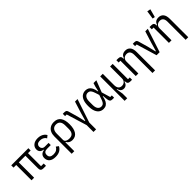

<svg xmlns="http://www.w3.org/2000/svg" viewBox="294 -2279 3978 3978"><g transform="rotate(-45 2283.5 -289.5)"><path d="M450 -449V-67H528V0H452Q412 0 393 -19Q374 -38 374 -78V-449H180V0H104V-449H26V-516H528V-449Z M953 -138 1006 -98Q977 -43 927 -15.5Q877 12 803 12Q709 12 662.5 -29Q616 -70 616 -137Q616 -190 645.5 -221.5Q675 -253 730 -262V-272Q681 -277 653.5 -305.5Q626 -334 626 -380Q626 -444 675 -486Q724 -528 811 -528Q855 -528 891.5 -516Q928 -504 956 -482Q984 -460 1001 -429L947 -385Q935 -409 915 -425.5Q895 -442 869 -451Q843 -460 811 -460Q756 -460 732 -437.5Q708 -415 708 -387V-375Q708 -343 730.5 -320.5Q753 -298 793 -298H902V-234H792Q746 -234 722 -213Q698 -192 698 -152V-140Q698 -100 726 -78Q754 -56 809 -56Q863 -56 898.5 -77.5Q934 -99 953 -138Z M1081 200V-311Q1081 -374 1104 -423Q1127 -472 1172.5 -500Q1218 -528 1284 -528Q1386 -528 1435 -459.5Q1484 -391 1484 -262Q1484 -132 1436 -60Q1388 12 1293 12Q1250 12 1217.5 -7Q1185 -26 1167 -60H1157V200ZM1274 -56Q1341 -56 1371.5 -94.5Q1402 -133 1402 -206V-310Q1402 -385 1370.5 -422.5Q1339 -460 1280 -460Q1221 -460 1189 -422.5Q1157 -385 1157 -310V-128Q1157 -104 1172.5 -88Q1188 -72 1214.5 -64Q1241 -56 1274 -56Z M1720 200V0L1583 -449H1536V-516H1577Q1613 -516 1629.5 -504.5Q1646 -493 1654 -463L1713 -257L1754 -85H1764L1813 -257L1894 -516H1968L1796 0V200Z M2524 -67V0H2479Q2440 0 2422 -17Q2404 -34 2399 -75L2387 -187H2378Q2367 -120 2345 -76Q2323 -32 2289 -10Q2255 12 2207 12Q2153 12 2111 -16Q2069 -44 2045 -103.5Q2021 -163 2021 -258Q2021 -353 2045 -412.5Q2069 -472 2111 -500Q2153 -528 2207 -528Q2254 -528 2289 -506.5Q2324 -485 2346.5 -441Q2369 -397 2379 -329H2388L2412 -438L2436 -516H2519L2420 -260L2477 -67ZM2208 -56Q2234 -56 2253 -66Q2272 -76 2288 -102Q2304 -128 2319 -174L2347 -258L2320 -342Q2305 -388 2289.5 -413.5Q2274 -439 2254.5 -449.5Q2235 -460 2208 -460Q2162 -460 2132.5 -422Q2103 -384 2103 -309V-207Q2103 -132 2132.5 -94Q2162 -56 2208 -56Z M2708 200H2632V-516H2708V-185Q2708 -124 2734.5 -90.5Q2761 -57 2813 -57Q2843 -57 2868 -70Q2893 -83 2907.5 -107.5Q2922 -132 2922 -166V-516H2998V-67H3050V0H3000Q2960 0 2941 -19Q2922 -38 2922 -78V-90L2932 -84H2912Q2900 -38 2872 -13Q2844 12 2803 12Q2761 12 2733.5 -12Q2706 -36 2694 -84H2684L2708 65Z M3234 0H3158V-449H3106V-516H3156Q3197 -516 3215.5 -497.5Q3234 -479 3234 -438V-426L3224 -432H3244Q3259 -479 3290.5 -503.5Q3322 -528 3376 -528Q3445 -528 3484.5 -481Q3524 -434 3524 -336V200H3448V-331Q3448 -393 3422.5 -426Q3397 -459 3344 -459Q3314 -459 3289 -446Q3264 -433 3249 -409.5Q3234 -386 3234 -352Z M3858 0H3768L3634 -449H3587V-516H3628Q3664 -516 3680.5 -504.5Q3697 -493 3705 -463L3764 -257L3809 -71H3819L3872 -257L3953 -516H4027Z M4206 0H4130V-449H4078V-516H4128Q4169 -516 4187.5 -497.5Q4206 -479 4206 -438V-426L4196 -432H4216Q4231 -479 4262.5 -503.5Q4294 -528 4348 -528Q4417 -528 4456.5 -481Q4496 -434 4496 -336V200H4420V-331Q4420 -393 4394.5 -426Q4369 -459 4316 -459Q4286 -459 4261 -446Q4236 -433 4221 -409.5Q4206 -386 4206 -352ZM4350 -765 4302 -585 4248 -595 4275 -779Z"/></g></svg>

Font: IBM Plex Sans Condensed
Style: Regular
Weight: 400
Width: 3
Designer: Mike Abbink, Paul van der Laan, Pieter van Rosmalen
Foundry: Bold Monday
Version: Version 3.201